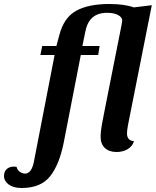

<svg xmlns="http://www.w3.org/2000/svg" viewBox="-161 -740 779 960"><path d="M-92 93Q-83 93 -78 94Q-75 110 -62 119Q-49 128 -36 128Q-4 128 8 71L112 -465H41L50 -510H121L136 -566Q159 -653 220.5 -686.5Q282 -720 385 -720Q461 -720 508 -703L598 -714L479 -115Q474 -88 474 -73Q474 -37 509 -34Q501 -8 477 6Q453 20 422 20Q385 20 363.5 0Q342 -20 342 -56Q342 -87 353.5 -143.5Q365 -200 366 -208L444 -601Q450 -631 450 -637Q450 -654 429 -665Q408 -676 375 -676Q328 -676 301 -652Q274 -628 265 -579L251 -510H337L330 -465H243L158 -29Q136 83 89.5 141.5Q43 200 -53 200Q-94 200 -117.5 182.5Q-141 165 -141 140Q-141 118 -127.5 105.5Q-114 93 -92 93Z"/></svg>

Font: Sansita Medium Italic
Style: Regular
Weight: 500
Italic angle: -11°
Designer: Pablo Cosgaya
Foundry: Omnibus-Type
Version: Version 1.006